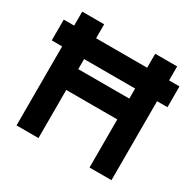

<svg xmlns="http://www.w3.org/2000/svg" viewBox="-154 -861 1032 1023"><g transform="rotate(30 362.0 -350.0)"><path d="M519 0V-700H654V0ZM70 0V-700H205V0ZM139 -296V-424H594V-296ZM6 -486V-614H718V-486Z"/></g></svg>

Font: Fustat ExtraBold
Style: Regular
Weight: 800
Designer: Mohamed Gaber, Khaled Hosny, Laura Garcia Mut
Foundry: Kief Type Foundry, Alif Type Foundry, Hard Type Foundry
Version: Version 1.007